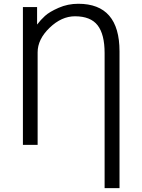

<svg xmlns="http://www.w3.org/2000/svg" viewBox="-20 -769 754 1019"><path d="M101.6 0V-731.4H176.8V-639.6H177.7Q195.3 -663.1 218.8 -684.6Q242.2 -706.1 291 -727.5Q339.8 -749 395.5 -749Q614.3 -749 614.3 -496.1V229.5H535.2V-487.3Q535.2 -586.9 498 -634.8Q460.9 -682.6 377.9 -682.6Q306.6 -682.6 243.2 -621.6Q179.7 -560.5 179.7 -491.2V0Z"/></svg>

Font: Batunionen A1
Style: Regular
Weight: 400
Designer: HanYang I&C Co.,Ltd.
Foundry: HanYang I&C Co.,Ltd.
Version: Version 2.50; ttfautohint (v1.6)